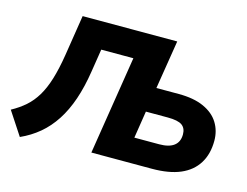

<svg xmlns="http://www.w3.org/2000/svg" viewBox="-108 -865 1343 1045"><g transform="rotate(15 564.0 -343.0)"><path d="M77 19 -9 -112Q35 -136 68.5 -165.5Q102 -195 127 -236.5Q152 -278 170 -336.5Q188 -395 201 -476L237 -705H770L726 -431H852Q937 -431 993.5 -405.5Q1050 -380 1077.5 -335.5Q1105 -291 1105 -235Q1105 -160 1072 -107Q1039 -54 975.5 -27Q912 0 816 0H475L563 -555H382L362 -428Q348 -337 323.5 -265.5Q299 -194 263.5 -139.5Q228 -85 181.5 -46Q135 -7 77 19ZM680 -139H820Q875 -139 903 -160.5Q931 -182 931 -224Q931 -259 908 -275.5Q885 -292 827 -292H704Z"/></g></svg>

Font: Nunito Sans 12pt Black
Style: Italic
Weight: 900
Italic angle: -9°
Designer: Vernon Adams
Foundry: Vernon Adams
Version: Version 3.101;gftools[0.9.27]